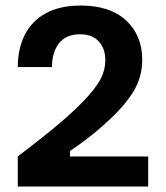

<svg xmlns="http://www.w3.org/2000/svg" viewBox="-20 -682 607 702"><path d="M521.7 0H45V-110Q114.2 -162.5 165.8 -204.6Q217.5 -246.7 254.2 -281.7Q309.2 -333.3 337.1 -375Q365 -416.7 365 -462.5Q365 -504.2 341.2 -530.4Q317.5 -556.7 272.5 -556.7Q221.7 -556.7 195.8 -523.8Q170 -490.8 170 -436.7H45Q45 -504.2 70.8 -555Q96.7 -605.8 147.9 -633.8Q199.2 -661.7 275 -661.7Q382.5 -661.7 441.2 -607.1Q500 -552.5 500 -463.3Q500 -399.2 466.7 -345.4Q433.3 -291.7 367.5 -232.5Q339.2 -206.7 304.6 -179.6Q270 -152.5 235.8 -130V-110H521.7Z"/></svg>

Font: Familjen Grotesk Variable
Style: Regular
Weight: 400
Designer: Anders Wikstroem, Jonas Baeckman, Matilda Gysing, Kristian Moeller
Foundry: Familjen STHLM AB
Version: Version 2.000